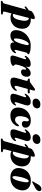

<svg xmlns="http://www.w3.org/2000/svg" viewBox="1674 -2536 1009 4584"><g transform="rotate(90 2179.0 -244.5)"><path d="M74.5 -334.5Q66 -327.5 57 -327.2Q48 -327 42.5 -333Q37.5 -339 40.8 -349.2Q44 -359.5 55 -369.5Q72 -385 91.5 -399.2Q111 -413.5 133.5 -425L147 -474.5Q152 -492 172.8 -509.5Q193.5 -527 220.8 -541.2Q248 -555.5 273.2 -563.8Q298.5 -572 312 -572Q334.5 -572 340.8 -557.8Q347 -543.5 339 -512.5L328.5 -474Q341.5 -474.5 354.5 -474.5Q467.5 -474.5 526.5 -409.5Q585.5 -344.5 571.5 -230Q562.5 -157 525.5 -103Q488.5 -49 431.2 -19.2Q374 10.5 304.5 10.5Q274.5 10.5 250.2 4.2Q226 -2 207.5 -13L168 137Q162 161 163.2 172.8Q164.5 184.5 182.5 188L213.5 193.5Q236.5 198 236.5 214.5Q236.5 224 228.2 230Q220 236 206.5 236.5L-70 240.5Q-93 240.5 -93 222Q-93 214 -88 207.8Q-83 201.5 -70 195Q-45 187 -38 179Q-31 171 -25.5 150.5L117.5 -368Q95.5 -353 74.5 -334.5ZM321 -429.5Q319 -429.5 317 -429.5L219 -56Q233.5 -46 251.5 -45.5Q289.5 -45.5 323 -93.2Q356.5 -141 375.5 -250Q392 -342.5 374.8 -385.2Q357.5 -428 321 -429.5Z M1086.5 -152.5Q1076.5 -114.5 1079.5 -101Q1082.5 -87.5 1093 -87.5Q1107 -87.5 1128 -112Q1136.5 -120 1141.2 -121.5Q1146 -123 1151 -121Q1165 -115 1150.5 -86Q1129.5 -43 1083.8 -15.2Q1038 12.5 979.5 12.5Q936 12.5 918.2 -7.2Q900.5 -27 900.5 -61Q900.5 -70.5 902 -83.5Q875 -37 832.8 -12.2Q790.5 12.5 735.5 12.5Q671 12.5 636.5 -27Q602 -66.5 607.5 -142Q611.5 -203.5 639.2 -262.5Q667 -321.5 716 -369Q765 -416.5 832.5 -444.5Q900 -472.5 983 -472.5Q1076 -472.5 1130.8 -454.2Q1185.5 -436 1183.5 -416.5Q1182 -404 1173.8 -399.2Q1165.5 -394.5 1156.5 -389.5Q1147.5 -384.5 1144 -371.5ZM805.5 -135.5Q803 -99 810 -85.5Q817 -72 827.5 -72Q859.5 -72 894.8 -146.2Q930 -220.5 957.5 -346.5Q966 -386 963 -406.5Q960 -427 941.5 -427Q918.5 -427 895.5 -399Q872.5 -371 853 -326.5Q833.5 -282 820.8 -231.2Q808 -180.5 805.5 -135.5Z M1226 -329.5Q1213 -335.5 1226.5 -361.5Q1253.5 -411 1304.5 -441.8Q1355.5 -472.5 1415.5 -472.5Q1452.5 -472.5 1469.8 -456.8Q1487 -441 1487 -413.5Q1487 -397.5 1482.8 -380Q1478.5 -362.5 1472 -344.5Q1508.5 -412 1552 -442.2Q1595.5 -472.5 1637 -472.5Q1681 -472.5 1702.8 -441.8Q1724.5 -411 1720 -364.5Q1714.5 -305.5 1682.2 -273.5Q1650 -241.5 1607 -241.5Q1575.5 -241.5 1559.8 -255.8Q1544 -270 1544 -292Q1544 -305.5 1547.8 -318.2Q1551.5 -331 1551.5 -342.5Q1551.5 -363 1535 -363Q1518 -363 1496.5 -329.5Q1475 -296 1450.5 -218.5Q1439 -181 1433 -155.8Q1427 -130.5 1427 -113.5Q1427 -96.5 1435.2 -88Q1443.5 -79.5 1452 -73Q1460.5 -66.5 1460.5 -54Q1460.5 -31 1411.5 -9.2Q1362.5 12.5 1280.5 12.5Q1229 12.5 1217.8 -15.8Q1206.5 -44 1223 -92L1293 -305.5Q1304 -337.5 1301.2 -350.5Q1298.5 -363.5 1288.5 -363.5Q1281 -363.5 1272.5 -358Q1264 -352.5 1249 -337.5Q1235.5 -326 1226 -329.5Z M1803 -401 1778 -408Q1762.5 -414 1762.5 -430Q1762.5 -451.5 1792.5 -451.5H1827.5Q1849.5 -451.5 1872.5 -472.5L1995.5 -562Q2010 -576 2028.5 -576Q2049.5 -576 2049.5 -555.5Q2049.5 -550 2048 -540.5Q2046.5 -531 2043 -518.5L2024 -449.5H2101Q2119 -449.5 2119 -433Q2119 -418.5 2107.5 -410Q2096 -401.5 2076.5 -401.5H2011L1942.5 -154Q1932.5 -116.5 1938.8 -102.2Q1945 -88 1963.5 -88Q1991.5 -88 2023.5 -128Q2036 -142 2045 -142Q2051.5 -142 2054.8 -136.2Q2058 -130.5 2055.5 -120Q2046 -88 2016 -57.5Q1986 -27 1939.5 -7.2Q1893 12.5 1835 12.5Q1768.5 12.5 1749 -24Q1729.5 -60.5 1752 -138.5L1813 -353Q1819.5 -376.5 1817.2 -386.8Q1815 -397 1803 -401Z M2336.5 -517Q2290.5 -517 2266 -538.5Q2241.5 -560 2241.5 -592.5Q2241.5 -620.5 2258.2 -646Q2275 -671.5 2305.8 -687.5Q2336.5 -703.5 2378.5 -703.5Q2429.5 -703.5 2452.2 -681.5Q2475 -659.5 2475 -628Q2475 -581 2438.2 -549Q2401.5 -517 2336.5 -517ZM2336 -152.5Q2324 -115.5 2327.2 -102Q2330.5 -88.5 2341 -88.5Q2355 -88.5 2376 -113Q2384.5 -121 2389.2 -122.5Q2394 -124 2399 -122Q2413 -116 2398.5 -87Q2377.5 -43.5 2330 -15.5Q2282.5 12.5 2213.5 12.5Q2145.5 12.5 2131.8 -23.2Q2118 -59 2139 -122.5L2199.5 -305.5Q2210 -337.5 2207.5 -350.5Q2205 -363.5 2194.5 -363.5Q2187 -363.5 2178.5 -358Q2170 -352.5 2155.5 -337.5Q2141.5 -326 2132.5 -329.5Q2119 -335.5 2133 -361.5Q2159.5 -410.5 2208.2 -441.5Q2257 -472.5 2318 -472.5Q2376 -472.5 2395.5 -435.8Q2415 -399 2392.5 -330Z M2753 -428Q2729 -428 2702.8 -388.5Q2676.5 -349 2665.5 -272Q2652 -182.5 2674.8 -140.8Q2697.5 -99 2749 -99Q2810 -99 2855.5 -167.5Q2866 -180 2872.5 -186Q2879 -192 2888 -191.5Q2897.5 -191 2901.8 -181.5Q2906 -172 2900.5 -154Q2872 -76.5 2807 -32Q2742 12.5 2643 12.5Q2543.5 12.5 2493 -47.5Q2442.5 -107.5 2458.5 -216.5Q2469 -288.5 2510 -347.2Q2551 -406 2616.2 -440.2Q2681.5 -474.5 2765 -474.5Q2825.5 -474.5 2864.5 -455.8Q2903.5 -437 2921.2 -406.2Q2939 -375.5 2935.5 -340.5Q2932.5 -301 2905 -281Q2877.5 -261 2845.5 -261Q2813 -261 2794.2 -277.8Q2775.5 -294.5 2776.5 -322.5Q2777.5 -342 2781 -354.2Q2784.5 -366.5 2784.5 -387Q2785 -404.5 2777.2 -416.2Q2769.5 -428 2753 -428Z M3186 -517Q3140 -517 3115.5 -538.5Q3091 -560 3091 -592.5Q3091 -620.5 3107.8 -646Q3124.5 -671.5 3155.2 -687.5Q3186 -703.5 3228 -703.5Q3279 -703.5 3301.8 -681.5Q3324.5 -659.5 3324.5 -628Q3324.5 -581 3287.8 -549Q3251 -517 3186 -517ZM3185.5 -152.5Q3173.5 -115.5 3176.8 -102Q3180 -88.5 3190.5 -88.5Q3204.5 -88.5 3225.5 -113Q3234 -121 3238.8 -122.5Q3243.5 -124 3248.5 -122Q3262.5 -116 3248 -87Q3227 -43.5 3179.5 -15.5Q3132 12.5 3063 12.5Q2995 12.5 2981.2 -23.2Q2967.5 -59 2988.5 -122.5L3049 -305.5Q3059.5 -337.5 3057 -350.5Q3054.5 -363.5 3044 -363.5Q3036.5 -363.5 3028 -358Q3019.5 -352.5 3005 -337.5Q2991 -326 2982 -329.5Q2968.5 -335.5 2982.5 -361.5Q3009 -410.5 3057.8 -441.5Q3106.5 -472.5 3167.5 -472.5Q3225.5 -472.5 3245 -435.8Q3264.5 -399 3242 -330Z M3361 -334.5Q3352.5 -327.5 3343.5 -327.2Q3334.5 -327 3329 -333Q3324 -339 3327.2 -349.2Q3330.5 -359.5 3341.5 -369.5Q3358.5 -385 3378 -399.2Q3397.5 -413.5 3420 -425L3433.5 -474.5Q3438.5 -492 3459.2 -509.5Q3480 -527 3507.2 -541.2Q3534.5 -555.5 3559.8 -563.8Q3585 -572 3598.5 -572Q3621 -572 3627.2 -557.8Q3633.5 -543.5 3625.5 -512.5L3615 -474Q3628 -474.5 3641 -474.5Q3754 -474.5 3813 -409.5Q3872 -344.5 3858 -230Q3849 -157 3812 -103Q3775 -49 3717.8 -19.2Q3660.5 10.5 3591 10.5Q3561 10.5 3536.8 4.2Q3512.5 -2 3494 -13L3454.5 137Q3448.5 161 3449.8 172.8Q3451 184.5 3469 188L3500 193.5Q3523 198 3523 214.5Q3523 224 3514.8 230Q3506.5 236 3493 236.5L3216.5 240.5Q3193.5 240.5 3193.5 222Q3193.5 214 3198.5 207.8Q3203.5 201.5 3216.5 195Q3241.5 187 3248.5 179Q3255.5 171 3261 150.5L3404 -368Q3382 -353 3361 -334.5ZM3607.5 -429.5Q3605.5 -429.5 3603.5 -429.5L3505.5 -56Q3520 -46 3538 -45.5Q3576 -45.5 3609.5 -93.2Q3643 -141 3662 -250Q3678.5 -342.5 3661.2 -385.2Q3644 -428 3607.5 -429.5Z M4205.5 -475.5Q4283 -475.5 4337 -446.2Q4391 -417 4415.8 -364.2Q4440.5 -311.5 4429.5 -240Q4418.5 -165.5 4379 -108.5Q4339.5 -51.5 4274.8 -19.5Q4210 12.5 4123.5 12.5Q4048 12.5 3994.5 -16.5Q3941 -45.5 3916.2 -98.2Q3891.5 -151 3902.5 -222Q3913.5 -298 3953.5 -355Q3993.5 -412 4057.5 -443.8Q4121.5 -475.5 4205.5 -475.5ZM4118.5 -36.5Q4135 -35 4152 -57.8Q4169 -80.5 4184.5 -119.2Q4200 -158 4212.2 -205.2Q4224.5 -252.5 4231 -300.5Q4243.5 -362.5 4238.5 -392.8Q4233.5 -423 4213 -426Q4196.5 -427.5 4179.5 -405Q4162.5 -382.5 4147 -343.8Q4131.5 -305 4119.5 -257.5Q4107.5 -210 4100.5 -162.5Q4088.5 -100.5 4093.2 -70Q4098 -39.5 4118.5 -36.5ZM4290 -649.5Q4314.5 -688.5 4342 -709.8Q4369.5 -731 4402 -728.5Q4434.5 -726 4445 -704.2Q4455.5 -682.5 4447 -659.5Q4437 -629.5 4413.8 -609Q4390.5 -588.5 4356 -572L4242.5 -511Q4235 -508.5 4228.2 -508.8Q4221.5 -509 4218.5 -513Q4214.5 -518 4217.2 -523.5Q4220 -529 4225 -535Z"/></g></svg>

Font: Fraunces 72pt Black
Style: Italic
Weight: 900
Italic angle: -16°
Version: Version 1.000;[b76b70a41]